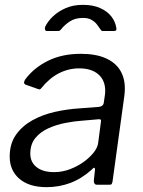

<svg xmlns="http://www.w3.org/2000/svg" viewBox="-20 -762 588 792"><path d="M358 -62Q317 -25 270.5 -7.5Q224 10 172 10Q100 10 60 -24.5Q20 -59 20 -116Q20 -169 45.5 -205.5Q71 -242 113 -265.5Q155 -289 206.5 -300.5Q258 -312 308 -315L387 -321Q406 -323 408 -338L412 -365Q413 -371 413.5 -376Q414 -381 414 -387Q414 -431 385.5 -455.5Q357 -480 307 -480Q263 -480 223.5 -460Q184 -440 150 -398Q147 -394 144.5 -393.5Q142 -393 136 -395L85 -413Q81 -415 79.5 -419Q78 -423 83 -433Q119 -482 177.5 -511Q236 -540 313 -540Q374 -540 414.5 -522.5Q455 -505 475 -473Q495 -441 495 -397Q495 -390 494.5 -382.5Q494 -375 493 -367L444 -12Q442 -4 440 -2Q438 0 430 0H380Q373 0 370 -4.5Q367 -9 367 -16L372 -64Q371 -77 358 -62ZM396 -257Q398 -265 395.5 -268Q393 -271 386 -270L317 -264Q287 -262 250.5 -255Q214 -248 181 -233.5Q148 -219 126.5 -193.5Q105 -168 105 -128Q105 -93 131 -72.5Q157 -52 203 -52Q237 -52 268.5 -64Q300 -76 325 -94Q351 -113 367 -133.5Q383 -154 385 -173ZM175 -634Q168 -634 166 -639Q164 -644 166 -651Q177 -674 198.5 -694.5Q220 -715 251 -728.5Q282 -742 322 -742Q363 -742 392.5 -729Q422 -716 439 -694.5Q456 -673 460 -646Q461 -641 459 -637.5Q457 -634 450 -634H404Q399 -634 396.5 -638Q394 -642 390 -647Q385 -655 377 -664.5Q369 -674 356 -681Q343 -688 322 -688Q289 -688 267 -673Q245 -658 232 -641Q228 -636 225 -635Q222 -634 218 -634Z"/></svg>

Font: Libre Franklin
Style: Italic
Weight: 400
Italic angle: -8°
Designer: Pablo Impallari, Rodrigo Fuenzalida, Nhung Nguyen
Foundry: Impallari Type
Version: Version 3.000